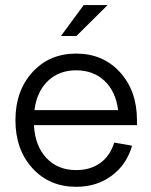

<svg xmlns="http://www.w3.org/2000/svg" viewBox="-20 -718 585 746"><path d="M275.9 -509.8Q380.4 -509.8 446.3 -437.3Q512.2 -364.7 512.2 -251V-231.9H111.8Q116.2 -150.9 160.4 -104Q204.6 -57.1 275.9 -57.1Q331.5 -57.1 369.9 -85Q408.2 -112.8 423.8 -164.1L493.2 -151.9Q472.2 -78.6 414.1 -35.4Q356 7.8 275.9 7.8Q171.9 7.8 106 -64.5Q40 -136.7 40 -251Q40 -365.2 106 -437.5Q171.9 -509.8 275.9 -509.8ZM275.9 -444.8Q209.5 -444.8 166.3 -403.6Q123 -362.3 113.8 -290H439Q429.7 -362.8 386.2 -403.8Q342.8 -444.8 275.9 -444.8ZM305.2 -698.2H397.9L276.9 -578.1H216.8Z"/></svg>

Font: LT Superior
Style: Regular
Weight: 400
Designer: Daniel Lyons
Foundry: LyonsType
Version: Version 1.000